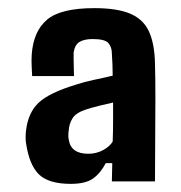

<svg xmlns="http://www.w3.org/2000/svg" viewBox="-20 -829 445 472"><path d="M154 -377Q100 -377 76 -400Q52 -423 44 -477Q43 -482 43 -491.5Q43 -501 44 -508Q49 -552 75 -576.5Q101 -601 167 -621Q188 -628 210 -632.5Q232 -637 257 -643Q257 -656 256.5 -669.5Q256 -683 255 -698Q255 -713 246.5 -723Q238 -733 208 -733Q187 -733 175.5 -726Q164 -719 161 -700Q161 -697 161 -684Q161 -671 161.5 -657.5Q162 -644 162 -642H59Q59 -646 58 -663Q57 -680 58 -695Q62 -752 95.5 -780.5Q129 -809 212 -809Q269 -809 301 -795Q333 -781 346.5 -751Q360 -721 361 -673Q362 -639 362 -587.5Q362 -536 361.5 -481.5Q361 -427 361 -383H255Q255 -395 255.5 -406Q256 -417 256 -428H240Q227 -403 208.5 -390Q190 -377 154 -377ZM197 -451Q217 -451 233.5 -460Q250 -469 257 -481Q258 -506 258 -529.5Q258 -553 258 -577Q240 -573 222 -568.5Q204 -564 192 -560Q167 -552 158.5 -538.5Q150 -525 149 -509Q147 -494 149 -486Q154 -451 197 -451Z"/></svg>

Font: Big Shoulders Text ExtraBold
Style: Regular
Weight: 800
Designer: Patric King
Foundry: XO Type Co
Version: Version 1.000; ttfautohint (v1.8.2)